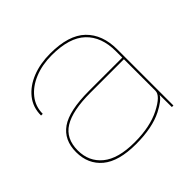

<svg xmlns="http://www.w3.org/2000/svg" viewBox="-149 -755 921 921"><g transform="rotate(-45 312.0 -294.5)"><path d="M531.5 0 531 -82.5Q518.5 -58.5 465 -31Q395.5 4.5 284.5 4.5Q167.5 4.5 110.5 -43Q53.5 -90.5 53.5 -172Q53.5 -254 112 -295Q170.5 -336 305 -336H531V-379.5Q531 -477 475 -530.2Q419 -583.5 300 -583.5Q235 -583.5 183 -562.2Q131 -541 100.8 -503Q70.5 -465 70.5 -415H59Q59 -470.5 91 -510.8Q123 -551 177.5 -572.8Q232 -594.5 300 -594.5Q425.5 -594.5 483.8 -537.8Q542 -481 542 -381V0ZM531 -110.5V-325H304.5Q182 -325 123.5 -288.8Q65 -252.5 65 -172Q65 -96.5 119.8 -51.5Q174.5 -6.5 285.5 -6.5Q391 -6.5 461 -42.2Q531 -78 531 -110.5Z"/></g></svg>

Font: Anybody ExtraExpanded Thin
Style: Regular
Weight: 100
Width: 8
Designer: Tyler Finck
Foundry: Etcetera Type Company
Version: Version 1.010; ttfautohint (v1.8.3) -l 8 -r 50 -G 200 -x 14 